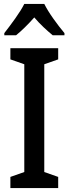

<svg xmlns="http://www.w3.org/2000/svg" viewBox="-20 -960 351 980"><path d="M277 0H33V-57L104 -82V-632L33 -657V-714H277V-657L206 -632V-82L277 -57ZM206 -940Q223 -906 252.5 -864.5Q282 -823 309 -791V-780H249Q227 -798 202.5 -821Q178 -844 155 -871Q131 -844 106.5 -820Q82 -796 62 -780H2V-791Q28 -824 58 -866Q88 -908 104 -940Z"/></svg>

Font: Noto Sans Gurmukhi Condensed Medium
Style: Regular
Weight: 500
Width: 3
Designer: Jelle Bosma - Monotype Design Team
Foundry: Monotype Imaging Inc.
Version: Version 2.004; ttfautohint (v1.8.4.7-5d5b)